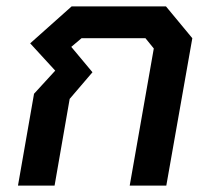

<svg xmlns="http://www.w3.org/2000/svg" viewBox="-20 -578 652 598"><path d="M86 -286 152 -358 74 -443 203 -558H497L579 -459L498 0H384L459 -427L433 -459H234L202 -432L268 -353L197 -270L150 0H36Z"/></svg>

Font: Chakra Petch SemiBold
Style: Italic
Weight: 600
Italic angle: -10°
Designer: Katatrad Aksorn Co.,Ltd.
Foundry: Cadson Demak Co.,Ltd.
Version: Version 1.000; ttfautohint (v1.6)